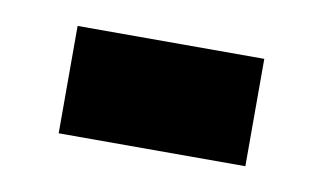

<svg xmlns="http://www.w3.org/2000/svg" viewBox="-32 -415 397 236"><g transform="rotate(10 166.0 -297.0)"><path d="M50 -364V-230H283V-364Z"/></g></svg>

Font: Noto Sans Devanagari UI Condensed ExtraBold
Style: Regular
Weight: 800
Width: 3
Designer: Jelle Bosma - Monotype Design Team
Foundry: Monotype Imaging Inc.
Version: Version 2.004